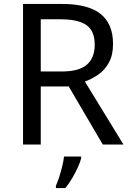

<svg xmlns="http://www.w3.org/2000/svg" viewBox="-20 -734 662 975"><path d="M294 -714Q427 -714 490.5 -663.5Q554 -613 554 -511Q554 -454 533 -416Q512 -378 479.5 -355.5Q447 -333 411 -320L607 0H502L329 -295H187V0H97V-714ZM289 -636H187V-371H294Q381 -371 421 -405.5Q461 -440 461 -507Q461 -577 419 -606.5Q377 -636 289 -636ZM392 70Q388 88 375.5 115.5Q363 143 346.5 171Q330 199 312 221H264V209Q272 192 280.5 165.5Q289 139 296 110.5Q303 82 305 61H392Z"/></svg>

Font: Noto Sans Tai Le
Style: Regular
Weight: 400
Designer: Monotype Design Team
Foundry: Monotype Imaging Inc.
Version: Version 2.002; ttfautohint (v1.8.4.7-5d5b)